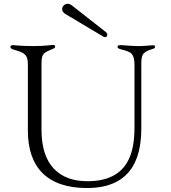

<svg xmlns="http://www.w3.org/2000/svg" viewBox="-20 -967 889 999"><path d="M432.5 11.4C687.5 11.4 715.2 -177.9 715.2 -303.3V-624.3C715.2 -677.6 715.6 -695 774.1 -712.4C782.7 -714.5 786.9 -718.4 786.9 -723.7C786.9 -729.4 783.4 -731.5 777 -731.5C761.7 -731.5 740.4 -728 709.9 -727.3H694.6C648.1 -728.3 626.8 -732.2 605.8 -732.2C595.9 -732.2 591.6 -728.3 591.6 -723C591.6 -718 593.8 -714.5 610.1 -710.2C639.6 -702.4 655.9 -697.8 666.2 -685.4C676.1 -672.9 679.7 -655.5 679.7 -631.4V-304C679.7 -179.7 652 -24.1 434.7 -24.1C290.1 -24.1 196 -106.9 196 -289.8V-624.3C196 -679.7 197.8 -689.6 244.3 -708.1C263.5 -715.9 267 -718 267 -725.1C267 -730.5 263.5 -733 255.7 -733C241.5 -733 218 -727.3 153.4 -727.3C85.2 -727.3 59.7 -732.2 46.9 -732.2C38.4 -732.2 34.1 -728.7 34.1 -722.3C34.1 -717.3 36.9 -713.1 51.1 -708.8C106.5 -692.5 125 -684.7 125 -632.1V-286.9C125 -96.6 225.9 11.4 432.5 11.4ZM303.3 -919.7C303.3 -910.9 308.2 -901.3 320.3 -894.2L517.8 -776.3C520.6 -774.9 523.4 -773.4 526.3 -773.4C533.4 -773.4 538.4 -779.1 538.4 -786.2C538.4 -790.8 536.2 -796.2 530.5 -800.4L353 -939.6C345.9 -944.6 339.5 -947.4 332.4 -947.4C316.8 -947.4 303.3 -933.9 303.3 -919.7Z"/></svg>

Font: Margiela Serif Light
Style: Regular
Weight: 300
Designer: Andreas Faust, Stefan Endress
Version: Version 1.002;FEAKit 1.0